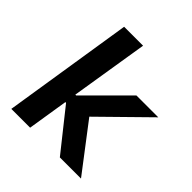

<svg xmlns="http://www.w3.org/2000/svg" viewBox="-189 -844 982 982"><g transform="rotate(45 302.0 -352.5)"><path d="M42 0 153 -705H290L222 -283H228L446 -501H604L331 -233L333 -279L546 0H393L218 -220H213L178 0Z"/></g></svg>

Font: Nunito Sans 7pt
Style: Bold Italic
Weight: 700
Italic angle: -9°
Version: Version 3.101;gftools[0.9.27]